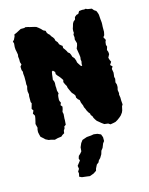

<svg xmlns="http://www.w3.org/2000/svg" viewBox="-138 -767 876 1130"><g transform="rotate(-15 300.0 -202.0)"><path d="M122 17 101 11 87 9 69 0 61 -8 45 -22 41 -37 38 -52 39 -67 42 -78 36 -102 40 -118 44 -136 46 -150 37 -165 45 -182 37 -194 41 -208 46 -226 42 -234V-253V-269L44 -281L41 -299L42 -313L46 -329L44 -342L45 -357V-377V-388L43 -407L44 -418L39 -430L38 -451L47 -462L42 -477V-496L40 -511L42 -523L39 -541L36 -555L35 -571L37 -593L33 -605L42 -614L51 -633L52 -643L68 -650L87 -660L97 -665H119L125 -668L141 -665L151 -662L177 -656L188 -653L199 -645L212 -634L222 -623L236 -616L238 -606L244 -596L253 -588L260 -576L268 -567L274 -557L276 -546L287 -533L292 -519L302 -510L309 -505V-492L318 -480L325 -469L329 -460L339 -452L344 -441L348 -428L358 -417L364 -401L366 -389L372 -379L382 -364L390 -361V-374L393 -389L391 -399L393 -414L391 -431L387 -455L385 -468L392 -485L395 -498L392 -509L388 -522L390 -536L388 -552L393 -562L392 -573L393 -586L398 -601L402 -615L408 -626L420 -636L423 -650L435 -660L447 -663L456 -678L475 -680L488 -679L496 -681L507 -676L532 -672L542 -660L554 -652L560 -638L563 -627L565 -598L567 -579V-569L566 -552V-535V-522L562 -502L554 -492L564 -473L559 -462L557 -445L561 -433L555 -414L560 -401L561 -387L551 -368L555 -354L561 -341L550 -324L562 -312L554 -299L558 -276L557 -266L555 -250L558 -238L554 -217L559 -202V-187L555 -170L558 -150L556 -142L559 -123V-105L561 -81L555 -71L550 -48L545 -36L534 -21L524 -12L508 0L494 8L480 11L462 14L450 6L427 3L412 -8L400 -18L389 -27L382 -37L375 -49L372 -59L364 -69L362 -79L355 -87L347 -101L343 -112L337 -124L335 -135L327 -154L324 -171L315 -178L307 -190V-202L301 -212L290 -224L284 -236L279 -247L274 -258L272 -270L264 -284L258 -298L261 -310L251 -325L244 -334L233 -346L227 -355V-368L216 -379L209 -375L206 -358L204 -341L202 -327L207 -317L209 -306L208 -287L209 -277V-259L214 -241L209 -233L207 -221L206 -203L208 -195L213 -185L207 -171L216 -160L213 -145L208 -130L211 -116L210 -102L209 -91V-78L208 -66L207 -52L196 -44L195 -34L187 -21L185 -6L173 1L164 9L141 12ZM266 277 252 275 219 271 204 264 208 245 206 233 215 219 212 200 233 173 229 160 234 145 245 135 255 123 257 99 267 76 279 60 308 50 334 48 351 45 373 48 393 57 400 76V99L391 111L381 136L370 150L364 170L352 190L341 201L336 212L323 222L312 244L309 256L291 268Z"/></g></svg>

Font: Winky Rough
Style: Bold
Weight: 700
Designer: Simon Atzbach
Foundry: typofactur
Version: Version 1.206; ttfautohint (v1.8.4.7-5d5b)